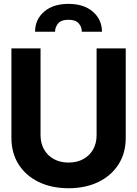

<svg xmlns="http://www.w3.org/2000/svg" viewBox="-20 -971 715 1001"><path d="M483.6 -718.8H635.5V-252.5Q635.7 -173.8 598.3 -114.6Q560.8 -55.5 493.8 -22.7Q426.9 10.1 337.5 10.4Q247.8 10.1 180.8 -22.7Q113.8 -55.5 76.6 -114.6Q39.5 -173.8 39.5 -252.5V-718.8H191.4V-265.2Q191.6 -223.9 209.7 -191.8Q227.8 -159.8 260.6 -141.7Q293.5 -123.6 337.5 -123.4Q381.7 -123.6 414.5 -141.7Q447.2 -159.8 465.4 -191.8Q483.6 -223.9 483.6 -265.2ZM162.9 -805.7Q162.8 -869.3 209.9 -910.1Q256.9 -950.8 336.9 -950.8Q416.9 -950.8 464.1 -910.1Q511.2 -869.3 511.7 -805.7H406.6Q406.6 -830.2 390.7 -849Q374.8 -867.9 336.9 -868Q299 -867.9 283.1 -848.8Q267.2 -829.8 267 -805.7Z"/></svg>

Font: Inter Display V
Style: Regular
Weight: 400
Designer: Rasmus Andersson
Foundry: rsms
Version: Version 3.015;git-src